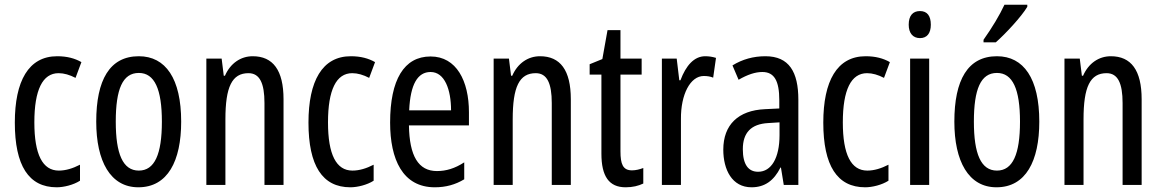

<svg xmlns="http://www.w3.org/2000/svg" viewBox="-20 -786 4935 816"><path d="M221 10C251 10 292 0 320 -18V-86C289 -70 259 -61 230 -61C161 -61 126 -129 126 -266C126 -404 161 -475 229 -475C252 -475 276 -468 301 -455L326 -522C298 -538 265 -547 223 -547C101 -547 43 -441 43 -265C43 -82 102 10 221 10Z M750 -269C750 -452 684 -547 570 -547C446 -547 389 -446 389 -269C389 -101 449 10 568 10C693 10 750 -102 750 -269ZM472 -269C472 -407 501 -476 570 -476C637 -476 668 -407 668 -269C668 -130 637 -61 570 -61C502 -61 472 -132 472 -269Z M1054 -547C1003 -547 959 -517 936 -464H931L922 -537H857V0H938V-279C938 -417 966 -475 1036 -475C1084 -475 1104 -432 1104 -348V0H1185V-364C1185 -488 1140 -547 1054 -547Z M1469 10C1499 10 1540 0 1568 -18V-86C1537 -70 1507 -61 1478 -61C1409 -61 1374 -129 1374 -266C1374 -404 1409 -475 1477 -475C1500 -475 1524 -468 1549 -455L1574 -522C1546 -538 1513 -547 1471 -547C1349 -547 1291 -441 1291 -265C1291 -82 1350 10 1469 10Z M1810 -546C1697 -546 1638 -447 1638 -265C1638 -109 1691 10 1828 10C1874 10 1915 -1 1953 -24V-96C1913 -70 1876 -59 1837 -59C1758 -59 1720 -123 1718 -253H1973V-309C1973 -442 1920 -546 1810 -546ZM1810 -480C1870 -480 1897 -405 1897 -317H1719C1724 -428 1755 -480 1810 -480Z M2275 -547C2224 -547 2180 -517 2157 -464H2152L2143 -537H2078V0H2159V-279C2159 -417 2187 -475 2257 -475C2305 -475 2325 -432 2325 -348V0H2406V-364C2406 -488 2361 -547 2275 -547Z M2666 -62C2627 -62 2617 -89 2617 -143V-469H2707V-537H2617V-658H2562L2540 -535L2486 -513V-469H2536V-133C2536 -37 2568 10 2639 10C2669 10 2693 4 2714 -6V-72C2698 -66 2682 -62 2666 -62Z M2977 -547C2930 -547 2895 -507 2872 -445H2867L2856 -537H2793V0H2874V-280C2873 -385 2914 -463 2971 -463C2986 -463 2999 -461 3011 -456L3023 -540C3007 -545 2992 -547 2977 -547Z M3233 -547C3182 -547 3135 -534 3093 -508L3119 -447C3157 -469 3190 -480 3220 -480C3271 -480 3292 -442 3292 -360V-325L3231 -322C3118 -317 3054 -256 3054 -150C3054 -65 3091 10 3174 10C3230 10 3269 -18 3297 -74H3299L3311 0H3373V-362C3373 -480 3334 -547 3233 -547ZM3245 -263 3293 -266V-212C3293 -114 3258 -56 3202 -56C3161 -56 3137 -86 3137 -152C3137 -222 3172 -259 3245 -263Z M3657 10C3687 10 3728 0 3756 -18V-86C3725 -70 3695 -61 3666 -61C3597 -61 3562 -129 3562 -266C3562 -404 3597 -475 3665 -475C3688 -475 3712 -468 3737 -455L3762 -522C3734 -538 3701 -547 3659 -547C3537 -547 3479 -441 3479 -265C3479 -82 3538 10 3657 10Z M3890 -739C3859 -739 3842 -719 3842 -681C3842 -645 3860 -624 3890 -624C3920 -624 3936 -645 3936 -681C3936 -718 3921 -739 3890 -739ZM3929 -537H3848V0H3929Z M4346 -757V-766H4249C4228 -721 4198 -671 4160 -617V-606H4212C4253 -642 4321 -715 4346 -757ZM4397 -269C4397 -452 4331 -547 4217 -547C4093 -547 4036 -446 4036 -269C4036 -101 4096 10 4215 10C4340 10 4397 -102 4397 -269ZM4119 -269C4119 -407 4148 -476 4217 -476C4284 -476 4315 -407 4315 -269C4315 -130 4284 -61 4217 -61C4149 -61 4119 -132 4119 -269Z M4701 -547C4650 -547 4606 -517 4583 -464H4578L4569 -537H4504V0H4585V-279C4585 -417 4613 -475 4683 -475C4731 -475 4751 -432 4751 -348V0H4832V-364C4832 -488 4787 -547 4701 -547Z"/></svg>

Font: Noto Sans Devanagari ExtraCondensed
Style: Regular
Weight: 400
Width: 2
Designer: Jelle Bosma - Monotype Design Team
Foundry: Monotype Imaging Inc.
Version: Version 2.004